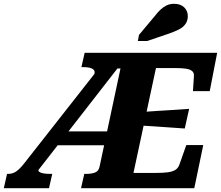

<svg xmlns="http://www.w3.org/2000/svg" viewBox="-68 -987 1159 1007"><path d="M-31 -75H-25Q-2 -75 16.5 -87.5Q35 -100 58 -129L427 -599Q431 -614 423 -621.5Q415 -629 401 -632Q387 -635 369 -635H359L376 -710H1071L1032 -509H944L949 -586Q951 -604 940.5 -613.5Q930 -623 908.5 -626.5Q887 -630 854 -630H750L632 -80H748Q788 -80 813 -83.5Q838 -87 852.5 -96.5Q867 -106 873 -124L909 -226H998L951 0H357L374 -75H385Q411 -75 430 -82Q449 -89 454 -112L564 -628H548L134 -96Q132 -90 139 -85Q146 -80 160.5 -77.5Q175 -75 195 -75H206L189 0H-48ZM243 -298H527L519 -225H205ZM680 -400Q720 -403 761 -405.5Q802 -408 842.5 -410.5Q883 -413 924 -416L901 -313Q862 -316 822.5 -318.5Q783 -321 743.5 -324Q704 -327 664 -329ZM744 -903Q760 -924 775.5 -938Q791 -952 807.5 -959.5Q824 -967 845 -967Q879 -967 898 -948.5Q917 -930 917 -903Q917 -879 905 -861.5Q893 -844 869.5 -832Q846 -820 810 -808L704 -772H655L661 -804Z"/></svg>

Font: Roboto Serif 20pt
Style: Bold Italic
Weight: 700
Italic angle: -10°
Version: Version 1.007